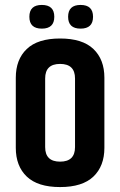

<svg xmlns="http://www.w3.org/2000/svg" viewBox="-20 -748 487 778"><path d="M284 -430Q284 -489 223.5 -489Q163 -489 163 -430V-152Q163 -93 223.5 -93Q284 -93 284 -152ZM44 -433Q44 -507 88.5 -549.5Q133 -592 223.5 -592Q314 -592 358.5 -549.5Q403 -507 403 -433V-149Q403 -75 358.5 -32.5Q314 10 223.5 10Q133 10 88.5 -32.5Q44 -75 44 -149ZM306.5 -632Q256 -632 256 -680Q256 -728 306.5 -728Q357 -728 357 -680Q357 -632 306.5 -632ZM149.5 -632Q99 -632 99 -680Q99 -728 149.5 -728Q200 -728 200 -680Q200 -632 149.5 -632Z"/></svg>

Font: Khand SemiBold
Style: Regular
Weight: 600
Designer: Devanagari: Sanchit Sawaria, Jyotish Sonowal; Latin: Satya Rajpurohit
Foundry: Indian Type Foundry
Version: Version 1.101;PS 1.0;hotconv 1.0.78;makeotf.lib2.5.61930; tt